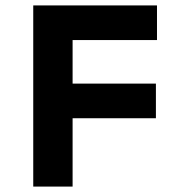

<svg xmlns="http://www.w3.org/2000/svg" viewBox="-20 -688 672 708"><path d="M102.6 0V-668H558.9V-540.3H247.7V-379.7H554.9V-252H247.7V0Z"/></svg>

Font: Atkinson Hyperlegible Mono ExtraLight
Style: Regular
Weight: 200
Monospace: yes
Designer: Elliott Scott, Megan Eiswerth, Linus Boman, Theodore Petrosky, Letters from Sweden
Foundry: Applied Design Works, Letters from Sweden
Version: Version 2.001